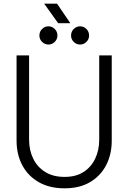

<svg xmlns="http://www.w3.org/2000/svg" viewBox="-20 -1006 697 1043"><path d="M331 17Q249 17 190.5 -16.5Q132 -50 101 -108.5Q70 -167 70 -242V-705H138V-248Q138 -190 160.5 -144Q183 -98 226 -71.5Q269 -45 331 -45Q392 -45 433.5 -71.5Q475 -98 497 -144Q519 -190 519 -248V-705H587V-242Q587 -167 556.5 -108.5Q526 -50 469 -16.5Q412 17 331 17ZM296 -880 220 -986H290L362 -880ZM243 -764Q223 -764 208.5 -778.5Q194 -793 194 -813Q194 -834 208.5 -848.5Q223 -863 243 -863Q263 -863 277.5 -848.5Q292 -834 292 -813Q292 -793 277.5 -778.5Q263 -764 243 -764ZM415 -764Q395 -764 380.5 -778.5Q366 -793 366 -813Q366 -834 380.5 -848.5Q395 -863 415 -863Q435 -863 449.5 -848.5Q464 -834 464 -813Q464 -793 449.5 -778.5Q435 -764 415 -764Z"/></svg>

Font: TikTok Sans Light
Style: Regular
Weight: 300
Version: Version 4.000